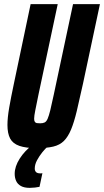

<svg xmlns="http://www.w3.org/2000/svg" viewBox="-20 -708 503 928"><path d="M158 8Q105 8 73.5 -3Q42 -14 29 -38.5Q16 -63 16 -104Q16 -139 24.5 -188Q33 -237 47 -303L128 -688H259L166 -251Q156 -202 150.5 -174.5Q145 -147 145 -134Q145 -124 148.5 -119Q152 -114 158 -113Q164 -112 174 -112Q187 -112 195.5 -116Q204 -120 210 -133.5Q216 -147 223 -175Q230 -203 240 -251L333 -688H463L381 -303Q364 -225 351 -171Q338 -117 323.5 -82Q309 -47 289 -27Q269 -7 237.5 0.5Q206 8 158 8ZM124 200Q97 200 81 191Q65 182 58 166.5Q51 151 51 132Q51 97 75 59Q99 21 140 -10L211 0Q199 10 184.5 28Q170 46 159 66.5Q148 87 148 107Q148 117 154 123.5Q160 130 175 130Q177 130 179 130Q181 130 185 129L171 195Q162 197 149 198.5Q136 200 124 200Z"/></svg>

Font: Saira ExtraCondensed ExtraBold
Style: Italic
Weight: 800
Width: 2
Italic angle: -12°
Designer: Hector Gatti with collaboration of the Omnibus-Type team
Foundry: Omnibus-Type
Version: Version 1.101